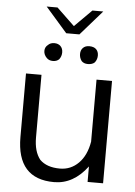

<svg xmlns="http://www.w3.org/2000/svg" viewBox="-59 -903 676 964"><g transform="rotate(5 279.5 -421.5)"><path d="M191.4 -859.4 281.2 -773.4 367.2 -859.4H421.9L312.5 -734.4H246.1L136.7 -859.4ZM191.4 -679.7Q210.9 -679.7 222.7 -668Q234.4 -656.2 234.4 -636.7Q234.4 -617.2 222.7 -601.6Q210.9 -589.8 191.4 -589.8Q171.9 -589.8 160.2 -601.6Q144.5 -617.2 144.5 -636.7Q144.5 -656.2 160.2 -668Q171.9 -679.7 191.4 -679.7ZM367.2 -679.7Q390.6 -679.7 402.3 -668Q414.1 -656.2 414.1 -636.7Q414.1 -617.2 402.3 -601.6Q390.6 -589.8 367.2 -589.8Q347.7 -589.8 335.9 -601.6Q324.2 -617.2 324.2 -636.7Q324.2 -656.2 335.9 -668Q347.7 -679.7 367.2 -679.7ZM140.6 -515.6V-199.2Q140.6 -128.9 171.9 -89.8Q207 -54.7 273.4 -54.7Q328.1 -54.7 367.2 -93.8Q406.2 -132.8 418 -203.1V-515.6H496.1V0H418V-78.1Q347.7 15.6 250 15.6Q62.5 15.6 62.5 -195.3V-515.6Z"/></g></svg>

Font: 和音 by 宁静之雨，公众号njzyshare
Style: Regular
Weight: 400
Designer: Steve Matteson
Foundry: Ascender Corporation
Version: Version 6.00;June 8, 2018;FontCreator 11.0.0.2388 32-bit